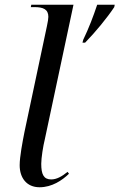

<svg xmlns="http://www.w3.org/2000/svg" viewBox="-20 -780 504 810"><path d="M331 -612 328 -600H339C383 -645 433 -706 462 -750L464 -760H390C373 -709 355 -662 331 -612ZM147 10C199 10 242 -19 271 -47L265 -55C242 -36 219 -23 196 -23C164 -23 154 -45 154 -89C154 -114 162 -164 169 -192L290 -760H112L110 -750H125C162 -750 184 -741 184 -709C184 -703 182 -687 178 -670L83 -222C75 -181 63 -119 63 -83C63 -30 92 10 147 10Z"/></svg>

Font: Noto Serif Display SemiCondensed
Style: Italic
Weight: 400
Width: 4
Italic angle: -12°
Designer: Monotype Design Team
Foundry: Monotype Imaging Inc.
Version: Version 2.009